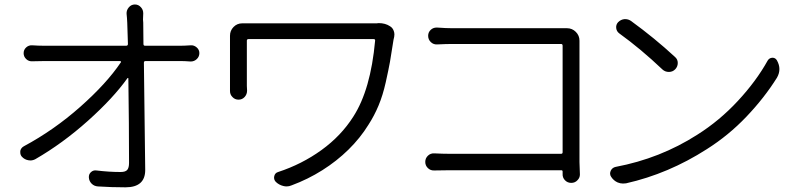

<svg xmlns="http://www.w3.org/2000/svg" viewBox="-20 -799 3519 845"><path d="M611.3 -605.5Q611.3 -597.7 618.2 -597.7H775.4Q792 -597.7 819.3 -599.6Q834 -600.6 845.7 -590.3Q857.4 -580.1 857.4 -565.4Q857.4 -549.8 846.2 -539.1Q835 -528.3 819.3 -528.3Q792 -530.3 777.3 -530.3H620.1Q613.3 -530.3 613.3 -522.5Q618.2 -122.1 619.1 -50.8Q619.1 25.4 532.2 25.4Q470.7 25.4 411.1 21.5Q394.5 20.5 383.3 9.3Q372.1 -2 371.1 -17.6Q370.1 -32.2 380.4 -41.5Q390.6 -50.8 404.3 -48.8Q460 -42 510.7 -42Q532.2 -42 540 -51.3Q547.9 -60.5 547.9 -82Q547.9 -248 544.9 -454.1Q544.9 -455.1 543.5 -455.6Q542 -456.1 541 -455.1Q478.5 -367.2 367.2 -267.6Q255.9 -168 135.7 -98.6Q125 -92.8 113.3 -92.8Q108.4 -92.8 104.5 -93.8Q87.9 -96.7 76.2 -109.4Q69.3 -117.2 69.3 -127.9Q69.3 -130.9 69.3 -134.8Q72.3 -148.4 85 -155.3Q217.8 -226.6 333.5 -329.1Q449.2 -431.6 511.7 -524.4Q513.7 -525.4 512.2 -527.8Q510.7 -530.3 508.8 -530.3H174.8Q146.5 -530.3 122.1 -529.3Q106.4 -528.3 95.2 -539.1Q84 -549.8 84 -564.9Q84 -580.1 95.2 -590.3Q106.4 -600.6 122.1 -599.6Q148.4 -597.7 172.9 -597.7H535.2Q543 -597.7 543 -605.5Q541 -670.9 540 -699.2Q539.1 -720.7 537.1 -738.3Q536.1 -753.9 546.9 -766.6Q557.6 -779.3 573.7 -779.3Q589.8 -779.3 600.6 -766.6Q610.4 -755.9 610.4 -740.2L609.4 -712.9Q609.4 -706.1 610.4 -699.2Z M1637.7 -696.3Q1642.6 -697.3 1646.5 -697.3Q1675.8 -697.3 1696.3 -683.6Q1708 -676.8 1712.9 -663.1Q1715.8 -655.3 1715.8 -647.5Q1715.8 -642.6 1714.8 -636.7Q1712.9 -628.9 1711.9 -624Q1702.1 -559.6 1696.3 -526.9Q1690.4 -494.1 1677.7 -437Q1665 -379.9 1646 -334.5Q1627 -289.1 1601.6 -250Q1565.4 -191.4 1513.7 -140.6Q1461.9 -89.8 1398.4 -49.8Q1335 -9.8 1263.7 16.6Q1252.9 21.5 1241.2 21.5Q1234.4 21.5 1226.6 19.5Q1207 14.6 1193.4 1Q1183.6 -9.8 1187 -23.9Q1190.4 -38.1 1204.1 -42Q1308.6 -76.2 1395 -138.7Q1481.4 -201.2 1535.2 -286.1Q1611.3 -404.3 1630.9 -620.1Q1631.8 -627 1624 -627H1074.2Q1066.4 -627 1066.4 -620.1V-420.9Q1066.4 -412.1 1067.4 -400.4Q1067.4 -383.8 1056.6 -372.1Q1045.9 -360.4 1029.8 -360.4Q1013.7 -360.4 1002.9 -372.1Q992.2 -382.8 992.2 -398.4V-420.9V-634.8V-641.6Q992.2 -664.1 1007.8 -680.2Q1023.4 -696.3 1045.9 -696.3Q1060.5 -696.3 1092.8 -696.3H1612.3Q1626 -696.3 1637.7 -696.3Z M2532.2 -31.2Q2532.2 -16.6 2521.5 -5.9Q2510.7 5.9 2494.1 5.9Q2477.5 5.9 2466.3 -5.9Q2455.1 -17.6 2456.1 -34.2Q2456.1 -40 2456.1 -43.9Q2456.1 -49.8 2450.2 -49.8H1961.9Q1928.7 -49.8 1891.6 -48.8Q1875 -47.9 1863.3 -59.1Q1851.6 -70.3 1851.6 -86.4Q1851.6 -102.5 1863.3 -113.8Q1875 -125 1891.6 -124Q1928.7 -122.1 1959 -122.1H2449.2Q2456.1 -122.1 2456.1 -128.9V-597.7Q2456.1 -605.5 2449.2 -605.5H1971.7Q1944.3 -605.5 1904.3 -603.5Q1887.7 -602.5 1876 -613.8Q1864.3 -625 1864.3 -641.6Q1864.3 -657.2 1876 -668Q1886.7 -677.7 1901.4 -677.7Q1902.3 -677.7 1904.3 -677.7Q1944.3 -674.8 1970.7 -674.8H2461.9Q2467.8 -674.8 2474.6 -674.8Q2475.6 -674.8 2475.6 -674.8Q2498 -674.8 2514.2 -658.7Q2530.3 -642.6 2530.3 -620.1Q2530.3 -620.1 2530.3 -619.1Q2530.3 -610.4 2530.3 -602.5V-85.9Z M2705.1 -652.3Q2693.4 -661.1 2691.9 -675.8Q2690.4 -690.4 2700.2 -701.2Q2711.9 -712.9 2727.5 -714.8Q2729.5 -714.8 2732.4 -714.8Q2745.1 -714.8 2756.8 -707Q2860.4 -631.8 2950.2 -548.8Q2962.9 -538.1 2962.9 -522Q2962.9 -505.9 2951.7 -494.1Q2940.4 -482.4 2923.8 -482.4Q2907.2 -482.4 2895.5 -493.2Q2799.8 -584 2705.1 -652.3ZM2735.4 7.8Q2728.5 8.8 2721.7 8.8Q2710 8.8 2698.2 3.9Q2680.7 -3.9 2669.9 -20.5Q2665 -27.3 2665 -35.2Q2665 -41 2668 -47.9Q2674.8 -61.5 2689.5 -64.5Q2885.7 -101.6 3048.8 -206.1Q3146.5 -267.6 3227.5 -355Q3308.6 -442.4 3358.4 -532.2Q3365.2 -543.9 3378.9 -544.9Q3378.9 -544.9 3379.9 -544.9Q3392.6 -544.9 3399.4 -533.2Q3410.2 -513.7 3410.2 -495.1Q3410.2 -475.6 3399.4 -457Q3343.8 -368.2 3265.1 -285.6Q3186.5 -203.1 3090.8 -142.6Q2921.9 -34.2 2735.4 7.8Z"/></svg>

Font: Gen Jyuu Gothic P Normal
Style: Regular
Weight: 300
Designer: [Source Han Sans]
Ryoko NISHIZUKA  (kana & ideographs); Paul D. Hunt (Latin, Greek & Cyrillic); Wenlong ZHANG  (bopomofo
Version: Version 1.002.20150607